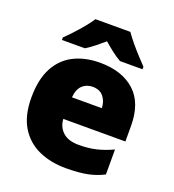

<svg xmlns="http://www.w3.org/2000/svg" viewBox="-140 -874 897 992"><g transform="rotate(20 309.0 -378.0)"><path d="M314.9 -563Q436 -563 506.1 -500Q576.2 -437 576.2 -310.1V-225.1H234.9Q237.3 -181.6 267.3 -153.8Q297.4 -126 356 -126Q407.7 -126 450.9 -136.2Q494.1 -146.5 540 -168V-30.8Q500 -9.8 452.6 0Q405.3 9.8 333 9.8Q249.5 9.8 183.6 -20Q117.7 -49.8 79.8 -112.3Q42 -174.8 42 -272.9Q42 -372.6 76.2 -436.8Q110.4 -501 171.9 -532Q233.4 -563 314.9 -563ZM321.8 -433.1Q288.1 -433.1 265.4 -411.9Q242.7 -390.6 238.8 -345.2H402.8Q402.3 -381.8 381.6 -407.5Q360.8 -433.1 321.8 -433.1ZM406.7 -766.1Q422.4 -743.2 445.3 -715.6Q468.3 -688 491.7 -662.6Q515.1 -637.2 531.7 -620.1V-606H407.7Q381.8 -621.1 358.9 -638.9Q335.9 -656.7 310.1 -679.2Q283.7 -656.7 262.5 -639.6Q241.2 -622.6 214.8 -606H88.9V-620.1Q107.9 -638.2 131.6 -663.6Q155.3 -689 177.7 -716.1Q200.2 -743.2 214.8 -766.1Z"/></g></svg>

Font: Open Sans ExtraBold
Style: Regular
Weight: 800
Designer: Monotype Design Team
Foundry: Monotype Imaging Inc.
Version: Version 3.003; ttfautohint (v1.8.4)